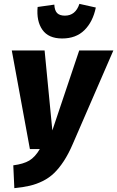

<svg xmlns="http://www.w3.org/2000/svg" viewBox="-20 -956 607 994"><path d="M301.8 -756.8Q231 -756.8 199.5 -801.8Q168 -846.7 174.8 -919.9L261.2 -932.1Q262.7 -901.4 275.9 -888.2Q289.1 -875 315.9 -875Q371.1 -875 391.1 -936L476.1 -917Q460.9 -843.3 417.2 -800Q373.5 -756.8 301.8 -756.8ZM566.9 -694.8 356.9 -210.9Q335 -159.7 310.5 -122.3Q286.1 -85 260 -59.8Q233.9 -34.7 201.2 -18.6Q168.5 -2.4 134 5.6Q99.6 13.7 54.2 18.1L48.8 -100.1Q101.6 -106.9 131.6 -124.8Q161.6 -142.6 186 -184.1H134.8L41 -694.8H210.9L251 -280.8L390.1 -694.8Z"/></svg>

Font: Fira Sans Compressed ExtraBold
Style: Italic
Weight: 800
Width: 3
Italic angle: -8°
Designer: Carrois Corporate & Edenspiekermann AG
Foundry: Carrois Corporate GbR & Edenspiekermann AG
Version: Version 4.203;PS 004.203;hotconv 1.0.88;makeotf.lib2.5.64775